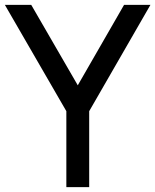

<svg xmlns="http://www.w3.org/2000/svg" viewBox="-20 -770 639 790"><path d="M599 -750 347 -312.5V0H253V-312.5L0 -750H108.5L300 -419L490.5 -750Z"/></svg>

Font: Russisch Sans Medium
Style: Regular
Weight: 500
Width: 4
Designer: Michael Sharanda (font) & Cristiano Sobral (main changes)
Foundry: Michael Sharanda
Version: Version 2.00;September 8, 2020;FontCreator 13.0.0.2681 64-bi